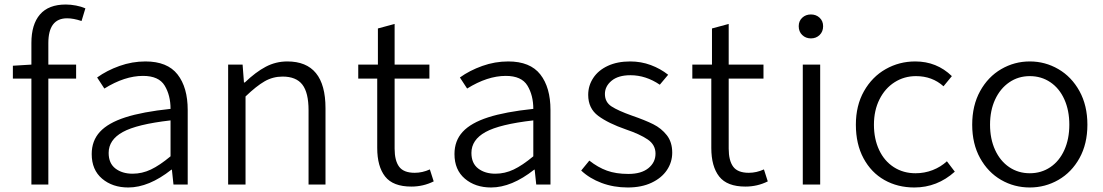

<svg xmlns="http://www.w3.org/2000/svg" viewBox="-20 -817 4884 850"><path d="M271 -797Q293 -797 316.5 -792.5Q340 -788 358 -780L341 -724Q305 -736 277 -736Q194 -736 194 -626V-531H317V-469H194V0H119V-469H37V-526L119 -531V-627Q119 -709 157 -753Q195 -797 271 -797Z M386 -135Q386 -194 422.5 -233.5Q459 -273 535 -297.5Q611 -322 735 -335Q735 -395 709 -438Q683 -481 613 -481Q532 -481 442 -425L410 -474Q453 -505 509 -525Q565 -545 624 -545Q721 -545 766 -487.5Q811 -430 811 -330V0H748L741 -66H739Q639 13 548 13Q478 13 432 -26Q386 -65 386 -135ZM735 -125V-284Q586 -267 523.5 -232.5Q461 -198 461 -140Q461 -94 491 -71Q521 -48 567 -48Q609 -48 648 -66.5Q687 -85 735 -125Z M990 -531H1054L1060 -452H1064Q1112 -498 1156.5 -521.5Q1201 -545 1252 -545Q1421 -545 1421 -338V0H1346V-329Q1346 -407 1318.5 -442.5Q1291 -478 1231 -478Q1188 -478 1151.5 -457Q1115 -436 1067 -390V0H990Z M1650 -162V-469H1566V-531H1653V-691L1727 -711V-531H1881V-469H1727V-159Q1727 -106 1747 -79Q1767 -52 1816 -52Q1850 -52 1883 -67L1900 -14Q1854 9 1801 9Q1720 9 1685 -35.5Q1650 -80 1650 -162Z M1992 -135Q1992 -194 2028.5 -233.5Q2065 -273 2141 -297.5Q2217 -322 2341 -335Q2341 -395 2315 -438Q2289 -481 2219 -481Q2138 -481 2048 -425L2016 -474Q2059 -505 2115 -525Q2171 -545 2230 -545Q2327 -545 2372 -487.5Q2417 -430 2417 -330V0H2354L2347 -66H2345Q2245 13 2154 13Q2084 13 2038 -26Q1992 -65 1992 -135ZM2341 -125V-284Q2192 -267 2129.5 -232.5Q2067 -198 2067 -140Q2067 -94 2097 -71Q2127 -48 2173 -48Q2215 -48 2254 -66.5Q2293 -85 2341 -125Z M2553 -62 2589 -106Q2627 -76 2667 -61.5Q2707 -47 2762 -47Q2819 -47 2850.5 -72.5Q2882 -98 2882 -137Q2882 -176 2847.5 -199.5Q2813 -223 2751 -244Q2673 -271 2628.5 -304Q2584 -337 2584 -397Q2584 -438 2606.5 -472Q2629 -506 2671 -525.5Q2713 -545 2770 -545Q2818 -545 2861 -529Q2904 -513 2938 -486L2901 -442Q2839 -484 2771 -484Q2717 -484 2687.5 -459.5Q2658 -435 2658 -401Q2658 -365 2687 -346Q2716 -327 2778 -305Q2836 -285 2872 -267Q2908 -249 2932 -218.5Q2956 -188 2956 -141Q2956 -99 2932.5 -64Q2909 -29 2864.5 -8Q2820 13 2759 13Q2697 13 2643.5 -7Q2590 -27 2553 -62Z M3129 -162V-469H3045V-531H3132V-691L3206 -711V-531H3360V-469H3206V-159Q3206 -106 3226 -79Q3246 -52 3295 -52Q3329 -52 3362 -67L3379 -14Q3333 9 3280 9Q3199 9 3164 -35.5Q3129 -80 3129 -162Z M3534 -531H3611V0H3534ZM3516 -701Q3516 -724 3531.5 -738.5Q3547 -753 3570 -753Q3593 -753 3608.5 -738.5Q3624 -724 3624 -701Q3624 -677 3608.5 -662Q3593 -647 3570 -647Q3547 -647 3531.5 -662Q3516 -677 3516 -701Z M3769 -265Q3769 -350 3805 -413.5Q3841 -477 3901 -511Q3961 -545 4032 -545Q4127 -545 4194 -480L4157 -435Q4107 -480 4035 -480Q3983 -480 3940.5 -453Q3898 -426 3873.5 -377Q3849 -328 3849 -265Q3849 -202 3872 -153Q3895 -104 3937 -77Q3979 -50 4033 -50Q4073 -50 4109 -64Q4145 -78 4172 -103L4207 -57Q4129 13 4028 13Q3954 13 3895.5 -20Q3837 -53 3803 -116Q3769 -179 3769 -265Z M4284 -265Q4284 -350 4319 -413.5Q4354 -477 4412.5 -511Q4471 -545 4539 -545Q4607 -545 4665.5 -511Q4724 -477 4759 -413.5Q4794 -350 4794 -265Q4794 -180 4759 -117Q4724 -54 4665.5 -20.5Q4607 13 4539 13Q4470 13 4412 -20.5Q4354 -54 4319 -117Q4284 -180 4284 -265ZM4714 -265Q4714 -328 4692 -377Q4670 -426 4630 -453Q4590 -480 4539 -480Q4488 -480 4448 -452.5Q4408 -425 4385.5 -376.5Q4363 -328 4363 -265Q4363 -202 4385.5 -153Q4408 -104 4448 -77Q4488 -50 4539 -50Q4590 -50 4630 -77Q4670 -104 4692 -153Q4714 -202 4714 -265Z"/></svg>

Font: Nebula Sans Book
Style: Regular
Weight: 400
Designer: Paul D. Hunt for Adobe (as Source Sans)
Foundry: Nebula Entertainment & Broadcasting LLC
Version: Version 1.010